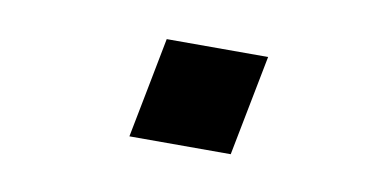

<svg xmlns="http://www.w3.org/2000/svg" viewBox="-33 -409 583 287"><g transform="rotate(10 259.0 -265.5)"><path d="M202.1 -341.8H356Q351.1 -316.4 341.1 -265.4Q331.1 -214.4 326.2 -189H172.4Q177.2 -214.4 187.3 -265.4Q197.3 -316.4 202.1 -341.8Z"/></g></svg>

Font: Fantasque Sans Mono
Style: Bold Italic
Weight: 700
Italic angle: -11°
Monospace: yes
Designer: Jany Belluz
Version: Version 1.7.1